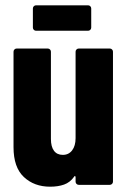

<svg xmlns="http://www.w3.org/2000/svg" viewBox="-20 -697 480 724"><path d="M31 -142V-502Q31 -507 34.5 -510.5Q38 -514 43 -514H160Q165 -514 168.5 -510.5Q172 -507 172 -502V-173Q172 -144 183.5 -128.5Q195 -113 217 -113Q239 -113 252 -130Q265 -147 265 -176V-502Q265 -507 268.5 -510.5Q272 -514 277 -514H394Q399 -514 402.5 -510.5Q406 -507 406 -502V-12Q406 -7 402.5 -3.5Q399 0 394 0H277Q272 0 268.5 -3.5Q265 -7 265 -12V-29Q265 -32 263 -33Q261 -34 259 -30Q244 -9 221.5 -1Q199 7 169 7Q109 7 70 -29.5Q31 -66 31 -142ZM104 -593V-665Q104 -670 107.5 -673.5Q111 -677 116 -677H312Q317 -677 320.5 -673.5Q324 -670 324 -665V-593Q324 -588 320.5 -584.5Q317 -581 312 -581H116Q111 -581 107.5 -584.5Q104 -588 104 -593Z"/></svg>

Font: Barlow Condensed
Style: Bold
Weight: 700
Width: 3
Designer: Jeremy Tribby
Foundry: Tribby Type
Version: Version 1.500